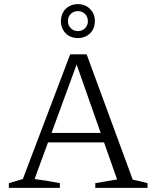

<svg xmlns="http://www.w3.org/2000/svg" viewBox="-20 -913 751 933"><path d="M625 -40Q643 -36 661 -32Q679 -28 697 -23V0H443V-23L549 -41L344 -623H361L148 -43Q180 -39 210 -34Q240 -29 271 -23V0H23V-23L91 -43L321 -649H401ZM193 -221V-267H519V-221ZM358 -728Q334 -728 315.5 -738.5Q297 -749 286.5 -768Q276 -787 276 -810Q276 -834 286.5 -853Q297 -872 316 -882.5Q335 -893 358 -893Q394 -893 417.5 -869.5Q441 -846 441 -811Q441 -786 430.5 -767.5Q420 -749 401 -738.5Q382 -728 358 -728ZM358 -762Q380 -762 393.5 -776Q407 -790 407 -810Q407 -832 393 -845.5Q379 -859 358 -859Q338 -859 324 -845.5Q310 -832 310 -810Q310 -790 324 -776Q338 -762 358 -762Z"/></svg>

Font: Piazzolla 24pt Light
Style: Regular
Weight: 300
Designer: Juan Pablo del Peral
Foundry: Huerta Tipografica
Version: Version 2.005